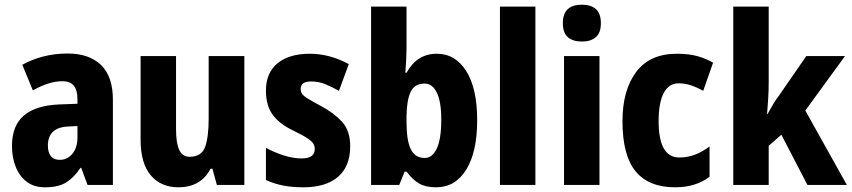

<svg xmlns="http://www.w3.org/2000/svg" viewBox="-20 -788 3628 818"><path d="M268 -560Q360 -560 410.5 -511Q461 -462 461 -363V0H353L326 -73H323Q295 -31 261.5 -10.5Q228 10 172 10Q125 10 94 -13.5Q63 -37 47 -77Q31 -117 31 -166Q31 -253 82 -296Q133 -339 232 -343L310 -346V-366Q310 -442 247 -442Q218 -442 187 -432.5Q156 -423 120 -403L75 -512Q116 -535 165 -547.5Q214 -560 268 -560ZM271 -249Q226 -247 205 -226Q184 -205 184 -169Q184 -107 235 -107Q267 -107 288.5 -133Q310 -159 310 -203V-251Z M1021 -549V0H904L885 -69H877Q856 -29 821.5 -9.5Q787 10 741 10Q665 10 622 -41.5Q579 -93 579 -192V-549H730V-237Q730 -179 743.5 -149.5Q757 -120 788 -120Q839 -120 854 -162.5Q869 -205 869 -281V-549Z M1472 -165Q1472 -79 1420 -34.5Q1368 10 1272 10Q1227 10 1189 3Q1151 -4 1113 -21V-158Q1148 -139 1188.5 -126Q1229 -113 1265 -113Q1321 -113 1321 -153Q1321 -165 1315.5 -175Q1310 -185 1291 -198Q1272 -211 1229 -232Q1170 -260 1141.5 -299.5Q1113 -339 1113 -402Q1113 -478 1162.5 -518.5Q1212 -559 1300 -559Q1384 -559 1466 -515L1424 -401Q1394 -418 1365.5 -429.5Q1337 -441 1305 -441Q1261 -441 1261 -409Q1261 -398 1266.5 -389Q1272 -380 1290.5 -368.5Q1309 -357 1348 -336Q1402 -307 1437 -269.5Q1472 -232 1472 -165Z M1712 -581Q1712 -561 1710.5 -534Q1709 -507 1707 -478H1712Q1734 -518 1766 -538.5Q1798 -559 1841 -559Q1920 -559 1966.5 -485Q2013 -411 2013 -276Q2013 -141 1966.5 -65.5Q1920 10 1838 10Q1794 10 1766 -6Q1738 -22 1712 -57H1704L1681 0H1561V-760H1712ZM1789 -432Q1747 -432 1730 -397.5Q1713 -363 1712 -294V-268Q1712 -190 1730 -152.5Q1748 -115 1790 -115Q1822 -115 1841 -155.5Q1860 -196 1860 -278Q1860 -355 1841 -393.5Q1822 -432 1789 -432Z M2261 0H2110V-760H2261Z M2459 -768Q2498 -768 2519 -749Q2540 -730 2540 -689Q2540 -648 2518.5 -629.5Q2497 -611 2459 -611Q2421 -611 2399.5 -629.5Q2378 -648 2378 -689Q2378 -730 2399 -749Q2420 -768 2459 -768ZM2534 -549V0H2383V-549Z M2857 10Q2744 10 2688 -58Q2632 -126 2632 -272Q2632 -403 2690 -481Q2748 -559 2864 -559Q2914 -559 2950.5 -549Q2987 -539 3018 -521L2976 -401Q2947 -417 2922 -425Q2897 -433 2871 -433Q2830 -433 2808 -392Q2786 -351 2786 -272Q2786 -117 2874 -117Q2910 -117 2941 -129Q2972 -141 3003 -164V-35Q2944 10 2857 10Z M3255 -440Q3255 -404 3253 -370.5Q3251 -337 3248 -302H3250Q3263 -326 3274.5 -345Q3286 -364 3299 -381L3415 -549H3580L3411 -317L3588 0H3420L3309 -214L3255 -167V0H3104V-760H3255Z"/></svg>

Font: Noto Sans Sinhala Condensed ExtraBold
Style: Regular
Weight: 800
Width: 3
Designer: Jelle Bosma - Monotype Design Team
Foundry: Monotype Imaging Inc.
Version: Version 2.006; ttfautohint (v1.8.4.7-5d5b)